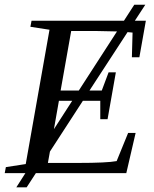

<svg xmlns="http://www.w3.org/2000/svg" viewBox="-32 -744 663 825"><path d="M594.7 -654.8 566.9 -498H534.7L537.6 -604L516.1 -606L352.5 -355H405.3L434.6 -433.1H465.8L430.2 -231.9H398.9V-311H324.2L182.6 -92.8L173.8 -43.9H302.7Q427.7 -43.9 469.2 -51.8L518.6 -172.9H550.8L510.7 0H122.1L82.5 61H38.1L77.1 0H-11.7L-6.8 -25.9L78.6 -39.1L180.7 -616.2L98.6 -628.9L103.5 -654.8H500.5L544.9 -723.6H592.3L547.4 -654.8ZM228.5 -355H306.6L470.7 -608.9L380.9 -610.8H273.9ZM199.7 -189 278.3 -311H221.2Z"/></svg>

Font: Liberation Serif
Style: Italic
Weight: 400
Italic angle: -16.333°
Designer: Steve Matteson
Foundry: Ascender Corporation
Version: Version 2.1.5